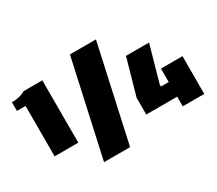

<svg xmlns="http://www.w3.org/2000/svg" viewBox="-138 -1067 1528 1355"><g transform="rotate(-30 626.0 -389.5)"><path d="M366.7 0 538.6 -778.8H750.5L579.1 0ZM15.1 -690.9Q82 -690.9 126 -717.8H278.3V-210H85.4V-620.6H15.1ZM1220.2 -63.5H1044.9V-142.1H793V-278.8L876 -572.3H1064L981.4 -278.8V-261.2H1044.9V-371.1H1220.2Z"/></g></svg>

Font: Coda ExtraBold
Style: Regular
Weight: 800
Version: Version 2.001; ttfautohint (v0.8) -r 50 -G 200 -x